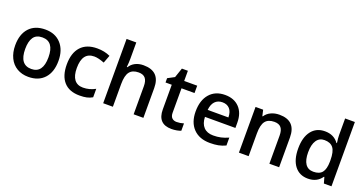

<svg xmlns="http://www.w3.org/2000/svg" viewBox="-38 -1441 4043 2132"><g transform="rotate(20 1984.0 -375.0)"><path d="M561 -271Q561 -138.7 493.2 -64.5Q425.3 9.8 304.2 9.8Q228.5 9.8 170.4 -24.4Q112.3 -58.6 81.1 -122.6Q49.8 -186.5 49.8 -271Q49.8 -402.3 117.2 -476.1Q184.6 -549.8 307.1 -549.8Q424.3 -549.8 492.7 -474.4Q561 -398.9 561 -271ZM168 -271Q168 -84 306.2 -84Q442.9 -84 442.9 -271Q442.9 -456.1 305.2 -456.1Q232.9 -456.1 200.4 -408.2Q168 -360.4 168 -271Z M910.6 9.8Q788.1 9.8 724.4 -61.8Q660.6 -133.3 660.6 -267.1Q660.6 -403.3 727.3 -476.6Q793.9 -549.8 919.9 -549.8Q1005.4 -549.8 1073.7 -518.1L1039.1 -425.8Q966.3 -454.1 918.9 -454.1Q778.8 -454.1 778.8 -268.1Q778.8 -177.2 813.7 -131.6Q848.6 -85.9 916 -85.9Q992.7 -85.9 1061 -124V-23.9Q1030.3 -5.9 995.4 2Q960.4 9.8 910.6 9.8Z M1663.1 0H1547.9V-332Q1547.9 -394.5 1522.7 -425.3Q1497.6 -456.1 1442.9 -456.1Q1370.6 -456.1 1336.7 -412.8Q1302.7 -369.6 1302.7 -268.1V0H1188V-759.8H1302.7V-566.9Q1302.7 -520.5 1296.9 -467.8H1304.2Q1327.6 -506.8 1369.4 -528.3Q1411.1 -549.8 1466.8 -549.8Q1663.1 -549.8 1663.1 -352.1Z M2023.9 -83Q2065.9 -83 2107.9 -96.2V-9.8Q2088.9 -1.5 2058.8 4.2Q2028.8 9.8 1996.6 9.8Q1833.5 9.8 1833.5 -162.1V-453.1H1759.8V-503.9L1838.9 -545.9L1877.9 -660.2H1948.7V-540H2102.5V-453.1H1948.7V-164.1Q1948.7 -122.6 1969.5 -102.8Q1990.2 -83 2023.9 -83Z M2451.7 9.8Q2325.7 9.8 2254.6 -63.7Q2183.6 -137.2 2183.6 -266.1Q2183.6 -398.4 2249.5 -474.1Q2315.4 -549.8 2430.7 -549.8Q2537.6 -549.8 2599.6 -484.9Q2661.6 -419.9 2661.6 -306.2V-244.1H2301.8Q2304.2 -165.5 2344.2 -123.3Q2384.3 -81.1 2457 -81.1Q2504.9 -81.1 2546.1 -90.1Q2587.4 -99.1 2634.8 -120.1V-26.9Q2592.8 -6.8 2549.8 1.5Q2506.8 9.8 2451.7 9.8ZM2430.7 -462.9Q2376 -462.9 2343 -428.2Q2310.1 -393.6 2303.7 -327.1H2548.8Q2547.9 -394 2516.6 -428.5Q2485.4 -462.9 2430.7 -462.9Z M3267.1 0H3151.9V-332Q3151.9 -394.5 3126.7 -425.3Q3101.6 -456.1 3046.9 -456.1Q2974.1 -456.1 2940.4 -413.1Q2906.7 -370.1 2906.7 -269V0H2792V-540H2881.8L2897.9 -469.2H2903.8Q2928.2 -507.8 2973.1 -528.8Q3018.1 -549.8 3072.8 -549.8Q3267.1 -549.8 3267.1 -352.1Z M3608.9 9.8Q3507.8 9.8 3451.2 -63.5Q3394.5 -136.7 3394.5 -269Q3394.5 -401.9 3451.9 -475.8Q3509.3 -549.8 3610.8 -549.8Q3717.3 -549.8 3772.9 -471.2H3778.8Q3770.5 -529.3 3770.5 -563V-759.8H3885.7V0H3795.9L3775.9 -70.8H3770.5Q3715.3 9.8 3608.9 9.8ZM3639.6 -83Q3710.4 -83 3742.7 -122.8Q3774.9 -162.6 3775.9 -252V-268.1Q3775.9 -370.1 3742.7 -413.1Q3709.5 -456.1 3638.7 -456.1Q3578.1 -456.1 3545.4 -407Q3512.7 -357.9 3512.7 -267.1Q3512.7 -177.2 3544.4 -130.1Q3576.2 -83 3639.6 -83Z"/></g></svg>

Font: Open Sans Semibold
Style: Regular
Weight: 600
Foundry: Ascender Corporation
Version: Version 1.10